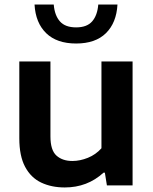

<svg xmlns="http://www.w3.org/2000/svg" viewBox="-20 -816 674 845"><path d="M265 9Q206.5 9 161.2 -12.5Q116 -34 90.5 -81.8Q65 -129.5 65 -207.5V-545.5H202V-215.5Q202 -155 228.5 -131.2Q255 -107.5 298.5 -107.5Q332 -107.5 366.8 -121.5Q401.5 -135.5 426.5 -163.5V-545.5H563.5V0H450.5L441.5 -56H435.5Q364.5 9 265 9ZM315 -624.5Q230 -624.5 183.2 -670Q136.5 -715.5 132 -796H216.5Q220.5 -748 243.8 -721.8Q267 -695.5 315 -695.5Q362.5 -695.5 385.5 -721.8Q408.5 -748 412.5 -796H497Q492.5 -715.5 446.2 -670Q400 -624.5 315 -624.5Z"/></svg>

Font: Encode Sans SmExp SmBold
Style: Regular
Weight: 600
Width: 6
Designer: Multiple Designers
Foundry: Impallari Type
Version: Version 3.002; ttfautohint (v1.8.3) -l 8 -r 50 -G 200 -x 14 